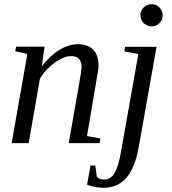

<svg xmlns="http://www.w3.org/2000/svg" viewBox="-20 -682 818 915"><path d="M368.7 -365.2Q368.7 -387.2 356.9 -400.9Q345.2 -414.6 319.8 -414.6Q283.7 -414.6 241 -383.8Q198.2 -353 170.4 -307.6L116.7 0H35.6L110.4 -425.3L52.7 -437.5L56.6 -459.5H192.4L179.2 -365.7Q220.2 -418.5 264.2 -444.8Q308.1 -471.2 350.6 -471.2Q399.9 -471.2 424.8 -444.6Q449.7 -418 449.7 -368.2Q449.7 -361.3 447.8 -347.2Q445.8 -333 394.5 -33.7L458.5 -22L454.6 0H307.6L357.4 -284.2Q368.7 -346.2 368.7 -365.2ZM473.1 212.9Q433.6 212.9 395 198.2L411.1 106.9H434.1L441.4 160.6Q454.6 173.8 476.1 173.8Q507.8 173.8 526.1 142.6Q544.4 111.3 556.2 43.9L639.2 -424.8L572.3 -437L576.2 -459H726.1L641.1 19Q623.5 117.7 582.3 165.3Q541 212.9 473.1 212.9ZM755.4 -608.9Q755.4 -587.4 739.7 -571.8Q724.1 -556.2 702.1 -556.2Q680.7 -556.2 665 -571.8Q649.4 -587.4 649.4 -608.9Q649.4 -630.9 665 -646.5Q680.7 -662.1 702.1 -662.1Q724.1 -662.1 739.7 -646.5Q755.4 -630.9 755.4 -608.9Z"/></svg>

Font: Liberation Serif
Style: Italic
Weight: 400
Italic angle: -16.333°
Designer: Steve Matteson
Foundry: Ascender Corporation
Version: Version 2.1.5